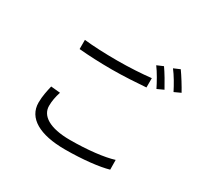

<svg xmlns="http://www.w3.org/2000/svg" viewBox="-177 -1057 1354 1305"><g transform="rotate(30 500.0 -405.0)"><path d="M778 -799 729 -778C757 -741 791 -680 811 -639L861 -662C839 -703 803 -764 778 -799ZM887 -838 838 -817C867 -780 900 -723 922 -679L972 -702C952 -739 913 -802 887 -838ZM223 -613C301 -606 385 -602 484 -602C574 -602 680 -609 747 -614V-687C676 -679 578 -673 483 -673C385 -673 294 -677 223 -685V-613ZM183 -296C174 -256 163 -210 163 -159C163 -37 280 28 477 28C618 28 745 13 813 -7L812 -83C740 -60 613 -45 475 -45C314 -45 236 -98 236 -175C236 -212 243 -249 256 -289L183 -296Z"/></g></svg>

Font: Noto Sans CJK JP DemiLight
Style: Regular
Weight: 350
Designer: Ryoko NISHIZUKA (kana & ideographs); Paul D. Hunt (Latin, Greek & Cyrillic); Wenlong ZHANG (bopomofo); Sandoll Communica
Foundry: Adobe Systems Incorporated
Version: Version 1.004;PS 1.004;hotconv 1.0.82;makeotf.lib2.5.63406